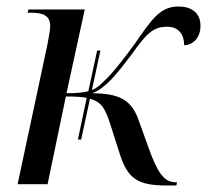

<svg xmlns="http://www.w3.org/2000/svg" viewBox="-20 -565 635 589"><path d="M219 -137H229L256 -262C293 -252 303 -230 318 -185L347 -94C371 -19 400 4 490 4H521L523 -6H518C483 -6 463 -36 436 -111L404 -200C381 -262 341 -278 264 -279C305 -297 333 -331 383 -397C430 -463 450 -483 493 -483C529 -483 545 -458 545 -426C575 -428 595 -451 595 -486C595 -522 572 -545 527 -545C471 -545 445 -505 393 -430C358 -382 325 -340 299 -316C286 -303 276 -294 262 -289L288 -410H278L251 -285C235 -281 214 -279 184 -279L240 -536H67L65 -526H75C109 -526 134 -519 134 -485C134 -472 129 -448 125 -426L34 0H126L182 -269C209 -269 230 -268 246 -265Z"/></svg>

Font: Noto Serif Display SemiCondensed
Style: Italic
Weight: 400
Width: 4
Italic angle: -12°
Designer: Monotype Design Team
Foundry: Monotype Imaging Inc.
Version: Version 2.009